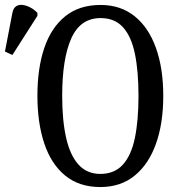

<svg xmlns="http://www.w3.org/2000/svg" viewBox="-107 -745 724 775"><path d="M298 10Q213 10 156.5 -36Q100 -82 72 -165Q44 -248 44 -359Q44 -470 72 -552Q100 -634 156.5 -679.5Q213 -725 299 -725Q380 -725 436.5 -679.5Q493 -634 522.5 -551.5Q552 -469 552 -358Q552 -247 522.5 -164.5Q493 -82 436.5 -36Q380 10 298 10ZM298 -43Q355 -43 389 -80.5Q423 -118 437.5 -188.5Q452 -259 452 -358Q452 -458 437.5 -528Q423 -598 389.5 -635Q356 -672 299 -672Q217 -672 180.5 -589.5Q144 -507 144 -358Q144 -259 160 -188.5Q176 -118 210 -80.5Q244 -43 298 -43ZM-57 -523 -87 -537 -57 -693Q-53 -713 -41.5 -720Q-30 -727 -15 -725Q0 -723 16 -714.5Q32 -706 44 -693V-681Z"/></svg>

Font: Noto Serif ExtraCondensed
Style: Regular
Weight: 400
Width: 2
Designer: Monotype Design Team
Foundry: Monotype Imaging Inc.
Version: Version 2.013